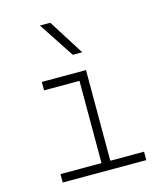

<svg xmlns="http://www.w3.org/2000/svg" viewBox="-117 -882 821 969"><g transform="rotate(-15 293.0 -397.5)"><path d="M89.8 0H526.4V-43.9H350.1V-517.6H119.1V-473.6H304.2V-43.9H89.8ZM305.7 -609.4H355L237.8 -794.9H183.6Z"/></g></svg>

Font: Cascadia Mono PL ExtraLight
Style: Regular
Weight: 200
Monospace: yes
Designer: Aaron Bell
Foundry: Saja Typeworks
Version: Version 2404.023